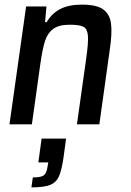

<svg xmlns="http://www.w3.org/2000/svg" viewBox="-20 -538 566 831"><path d="M21 0ZM353 -284Q363 -354 360.5 -383.5Q358 -413 341.5 -422Q325 -431 281 -431Q235 -431 210.5 -413Q186 -395 175 -361Q164 -327 155 -264L118 0H21L93 -510H181L175 -442H182Q203 -479 240 -498.5Q277 -518 335 -518Q398 -518 426.5 -497.5Q455 -477 460.5 -436Q466 -395 455 -322L410 0H313ZM186 182 189 165H146L160 62H266L255 143Q247 199 235 225.5Q223 252 196.5 262.5Q170 273 116 273L122 230Q158 230 170 220.5Q182 211 186 182Z"/></svg>

Font: Assailand Medium
Style: Italic
Weight: 500
Italic angle: -8°
Designer: Hector Gatti with collaboration of the Omnibus-Type team
Foundry: Omnibus-Type
Version: Version 0.072;October 19, 2019;FontCreator 12.0.0.2547 64-bi